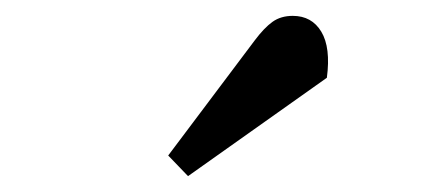

<svg xmlns="http://www.w3.org/2000/svg" viewBox="-20 -802 542 242"><path d="M301 -751Q313 -767 323.5 -774.5Q334 -782 349 -782Q373 -782 385 -762Q397 -742 392 -704L217 -580L192 -606Z"/></svg>

Font: Literata Medium
Style: Italic
Weight: 500
Italic angle: -2°
Designer: Latin by Veronika Burian and Jose Scaglione. Greek by Irene Vlachou. Cyrillic by Vera Evstafieva
Foundry: TypeTogether
Version: Version 3.103;gftools[0.9.29]